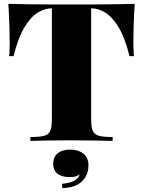

<svg xmlns="http://www.w3.org/2000/svg" viewBox="-20 -728 739 992"><path d="M676 -708Q672 -649 670.5 -594Q669 -539 669 -510Q669 -489 670 -470Q671 -451 672 -438H649Q626 -532 593.5 -586Q561 -640 524.5 -662.5Q488 -685 452 -685H451V-113Q451 -72 459.5 -52Q468 -32 492 -26Q516 -20 562 -20V0Q527 -1 467.5 -2Q408 -3 343 -3Q281 -3 226 -2Q171 -1 137 0V-20Q183 -20 207 -26Q231 -32 239.5 -52Q248 -72 248 -113V-685H247Q211 -685 174.5 -662.5Q138 -640 106 -586.5Q74 -533 50 -438H27Q29 -451 29.5 -470Q30 -489 30 -510Q30 -539 28.5 -594Q27 -649 23 -708Q71 -707 129 -706Q187 -705 245 -705Q303 -705 350 -705Q397 -705 455 -705Q513 -705 571 -706Q629 -707 676 -708ZM344 45Q384 45 410.5 65.5Q437 86 437 127Q437 177 403 209.5Q369 242 302 244L300 222Q343 217 364.5 205.5Q386 194 392 172Q385 179 372.5 183Q360 187 339 187Q299 187 277 169.5Q255 152 255 118Q255 83 278 64Q301 45 344 45Z"/></svg>

Font: Playfair Display Black
Style: Regular
Weight: 900
Designer: Claus Eggers Sørensen
Foundry: Claus Eggers Sørensen
Version: Version 1.203